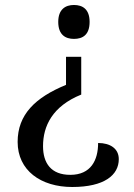

<svg xmlns="http://www.w3.org/2000/svg" viewBox="-20 -561 540 771"><path d="M245.1 -220.2C121.6 -169.4 50.8 -101.1 50.8 8.8C50.8 123.5 144 189.9 270 189.9C398.9 189.9 457 142.1 457 78.1C457 35.2 421.9 13.2 374 13.2C374 82 345.2 141.1 262.2 141.1C185.5 141.1 152.8 94.7 152.8 25.9C152.8 -54.2 189.9 -134.3 306.2 -181.2V-333H245.1ZM339.8 -473.1C339.8 -523.9 312 -541 276.9 -541C243.2 -541 213.9 -523.9 213.9 -473.1C213.9 -420.9 243.2 -404.8 276.9 -404.8C312 -404.8 339.8 -420.9 339.8 -473.1Z"/></svg>

Font: Gandom
Style: Regular
Weight: 400
Foundry: DejaVu fonts team - Redesigned by Saber Rastikerdar - Based on Samim Font
Version: Version 0.8